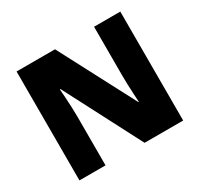

<svg xmlns="http://www.w3.org/2000/svg" viewBox="-150 -902 1134 1090"><g transform="rotate(-30 417.0 -357.0)"><path d="M757 0H504L243 -503H239Q241 -480 243 -447.5Q245 -415 246.5 -382Q248 -349 248 -322V0H77V-714H329L589 -218H592Q591 -241 589 -272Q587 -303 586 -335Q585 -367 585 -391V-714H757Z"/></g></svg>

Font: Noto Sans Thaana Black
Style: Regular
Weight: 900
Designer: David Williams
Foundry: Google Inc.
Version: Version 3.001; ttfautohint (v1.8.4.7-5d5b)